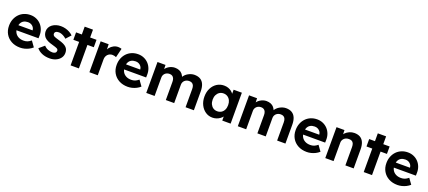

<svg xmlns="http://www.w3.org/2000/svg" viewBox="71 -1871 6888 3088"><g transform="rotate(20 3515.5 -326.5)"><path d="M28 -261Q28 -323 48 -374Q68 -425 104 -462.5Q140 -500 189.5 -520.5Q239 -541 297 -541Q351 -541 397 -521Q443 -501 476.5 -465.5Q510 -430 528 -381.5Q546 -333 544 -277L543 -233H118L95 -320H426L410 -302V-324Q408 -351 392.5 -372.5Q377 -394 353 -406.5Q329 -419 299 -419Q255 -419 224.5 -402Q194 -385 178 -352Q162 -319 162 -272Q162 -224 182.5 -189Q203 -154 240.5 -134.5Q278 -115 329 -115Q364 -115 393 -126Q422 -137 455 -164L523 -69Q494 -43 459 -25.5Q424 -8 387 1Q350 10 314 10Q228 10 163.5 -25Q99 -60 63.5 -121Q28 -182 28 -261Z M595 -82 684 -158Q714 -125 752 -110.5Q790 -96 828 -96Q843 -96 855.5 -99.5Q868 -103 877 -109.5Q886 -116 890.5 -125.5Q895 -135 895 -146Q895 -168 877 -180Q867 -186 846 -193.5Q825 -201 792 -210Q741 -223 705.5 -240.5Q670 -258 649 -280Q631 -301 621.5 -325.5Q612 -350 612 -380Q612 -416 628 -445.5Q644 -475 672.5 -496Q701 -517 738 -528.5Q775 -540 816 -540Q857 -540 896 -530Q935 -520 968.5 -501.5Q1002 -483 1027 -458L951 -374Q933 -391 910.5 -405Q888 -419 864 -427Q840 -435 821 -435Q804 -435 790.5 -432Q777 -429 768 -422.5Q759 -416 754.5 -407Q750 -398 750 -387Q750 -376 755.5 -366Q761 -356 771 -349Q782 -343 803.5 -335Q825 -327 862 -317Q910 -304 943.5 -288Q977 -272 997 -251Q1014 -233 1022 -210Q1030 -187 1030 -159Q1030 -110 1002.5 -72Q975 -34 927 -12Q879 10 819 10Q745 10 687.5 -14.5Q630 -39 595 -82Z M1177 0V-402H1078V-529H1177V-663H1319V-529H1428V-402H1319V0Z M1499 0V-529H1636L1641 -359L1617 -394Q1629 -435 1656 -468.5Q1683 -502 1719.5 -521Q1756 -540 1796 -540Q1813 -540 1829 -537Q1845 -534 1856 -530L1818 -374Q1807 -380 1789.5 -384.5Q1772 -389 1754 -389Q1730 -389 1709.5 -380.5Q1689 -372 1674 -356.5Q1659 -341 1650.5 -320Q1642 -299 1642 -274V0Z M1870 -261Q1870 -323 1890 -374Q1910 -425 1946 -462.5Q1982 -500 2031.5 -520.5Q2081 -541 2139 -541Q2193 -541 2239 -521Q2285 -501 2318.5 -465.5Q2352 -430 2370 -381.5Q2388 -333 2386 -277L2385 -233H1960L1937 -320H2268L2252 -302V-324Q2250 -351 2234.5 -372.5Q2219 -394 2195 -406.5Q2171 -419 2141 -419Q2097 -419 2066.5 -402Q2036 -385 2020 -352Q2004 -319 2004 -272Q2004 -224 2024.5 -189Q2045 -154 2082.5 -134.5Q2120 -115 2171 -115Q2206 -115 2235 -126Q2264 -137 2297 -164L2365 -69Q2336 -43 2301 -25.5Q2266 -8 2229 1Q2192 10 2156 10Q2070 10 2005.5 -25Q1941 -60 1905.5 -121Q1870 -182 1870 -261Z M2472 0V-529H2609L2612 -428L2591 -424Q2602 -450 2620.5 -471Q2639 -492 2663 -507Q2687 -522 2714 -530.5Q2741 -539 2768 -539Q2809 -539 2842 -526Q2875 -513 2898 -485.5Q2921 -458 2934 -413L2912 -415L2919 -431Q2932 -455 2952 -475Q2972 -495 2997 -509Q3022 -523 3049 -531Q3076 -539 3102 -539Q3164 -539 3205 -514.5Q3246 -490 3266.5 -441Q3287 -392 3287 -321V0H3145V-311Q3145 -347 3135 -370Q3125 -393 3106 -404.5Q3087 -416 3057 -416Q3034 -416 3014.5 -408.5Q2995 -401 2980.5 -387.5Q2966 -374 2958 -355.5Q2950 -337 2950 -316V0H2807V-312Q2807 -345 2797 -368.5Q2787 -392 2768 -404Q2749 -416 2721 -416Q2698 -416 2678.5 -408.5Q2659 -401 2645 -387.5Q2631 -374 2623 -356Q2615 -338 2615 -317V0Z M3371 -266Q3371 -346 3402.5 -408Q3434 -470 3488 -505Q3542 -540 3611 -540Q3650 -540 3682.5 -528.5Q3715 -517 3739.5 -497Q3764 -477 3781 -451Q3798 -425 3805 -395L3775 -400V-529H3916V0H3773V-127L3805 -130Q3797 -102 3779 -77Q3761 -52 3734.5 -32.5Q3708 -13 3675 -1.5Q3642 10 3605 10Q3539 10 3486 -26Q3433 -62 3402 -124Q3371 -186 3371 -266ZM3777 -266Q3777 -311 3760.5 -345Q3744 -379 3714 -398.5Q3684 -418 3644 -418Q3605 -418 3575.5 -398.5Q3546 -379 3529 -345Q3512 -311 3512 -266Q3512 -220 3529 -185.5Q3546 -151 3575.5 -132Q3605 -113 3644 -113Q3684 -113 3714 -132Q3744 -151 3760.5 -185.5Q3777 -220 3777 -266Z M4039 0V-529H4176L4179 -428L4158 -424Q4169 -450 4187.5 -471Q4206 -492 4230 -507Q4254 -522 4281 -530.5Q4308 -539 4335 -539Q4376 -539 4409 -526Q4442 -513 4465 -485.5Q4488 -458 4501 -413L4479 -415L4486 -431Q4499 -455 4519 -475Q4539 -495 4564 -509Q4589 -523 4616 -531Q4643 -539 4669 -539Q4731 -539 4772 -514.5Q4813 -490 4833.5 -441Q4854 -392 4854 -321V0H4712V-311Q4712 -347 4702 -370Q4692 -393 4673 -404.5Q4654 -416 4624 -416Q4601 -416 4581.5 -408.5Q4562 -401 4547.5 -387.5Q4533 -374 4525 -355.5Q4517 -337 4517 -316V0H4374V-312Q4374 -345 4364 -368.5Q4354 -392 4335 -404Q4316 -416 4288 -416Q4265 -416 4245.5 -408.5Q4226 -401 4212 -387.5Q4198 -374 4190 -356Q4182 -338 4182 -317V0Z M4934 -261Q4934 -323 4954 -374Q4974 -425 5010 -462.5Q5046 -500 5095.5 -520.5Q5145 -541 5203 -541Q5257 -541 5303 -521Q5349 -501 5382.5 -465.5Q5416 -430 5434 -381.5Q5452 -333 5450 -277L5449 -233H5024L5001 -320H5332L5316 -302V-324Q5314 -351 5298.5 -372.5Q5283 -394 5259 -406.5Q5235 -419 5205 -419Q5161 -419 5130.5 -402Q5100 -385 5084 -352Q5068 -319 5068 -272Q5068 -224 5088.5 -189Q5109 -154 5146.5 -134.5Q5184 -115 5235 -115Q5270 -115 5299 -126Q5328 -137 5361 -164L5429 -69Q5400 -43 5365 -25.5Q5330 -8 5293 1Q5256 10 5220 10Q5134 10 5069.5 -25Q5005 -60 4969.5 -121Q4934 -182 4934 -261Z M5536 -529H5672L5676 -421L5648 -409Q5659 -445 5687.5 -474.5Q5716 -504 5756 -522Q5796 -540 5840 -540Q5900 -540 5940.5 -516Q5981 -492 6001.5 -443.5Q6022 -395 6022 -324V0H5880V-313Q5880 -349 5870 -373Q5860 -397 5839.5 -408Q5819 -419 5789 -418Q5765 -418 5744.5 -410.5Q5724 -403 5709.5 -389Q5695 -375 5686.5 -357Q5678 -339 5678 -318V0H5608Q5585 0 5567 0Q5549 0 5536 0Z M6194 0V-402H6095V-529H6194V-663H6336V-529H6445V-402H6336V0Z M6487 -261Q6487 -323 6507 -374Q6527 -425 6563 -462.5Q6599 -500 6648.5 -520.5Q6698 -541 6756 -541Q6810 -541 6856 -521Q6902 -501 6935.5 -465.5Q6969 -430 6987 -381.5Q7005 -333 7003 -277L7002 -233H6577L6554 -320H6885L6869 -302V-324Q6867 -351 6851.5 -372.5Q6836 -394 6812 -406.5Q6788 -419 6758 -419Q6714 -419 6683.5 -402Q6653 -385 6637 -352Q6621 -319 6621 -272Q6621 -224 6641.5 -189Q6662 -154 6699.5 -134.5Q6737 -115 6788 -115Q6823 -115 6852 -126Q6881 -137 6914 -164L6982 -69Q6953 -43 6918 -25.5Q6883 -8 6846 1Q6809 10 6773 10Q6687 10 6622.5 -25Q6558 -60 6522.5 -121Q6487 -182 6487 -261Z"/></g></svg>

Font: Our Lexend SemiBold
Style: Regular
Weight: 600
Designer: Bonnie Shaver-Troup, Thomas Jockin
Foundry: Lexend
Version: Version 1.007